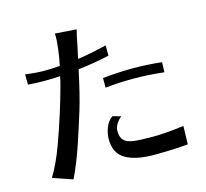

<svg xmlns="http://www.w3.org/2000/svg" viewBox="-117 -932 1187 1107"><g transform="rotate(-15 476.5 -378.0)"><path d="M70.3 2Q114.3 -71.3 150.4 -169.9Q214.8 -347.7 254.9 -498Q263.7 -530.3 267.6 -552.7Q221.7 -549.8 170.4 -549.8Q119.1 -549.8 76.2 -553.7L75.2 -615.2Q138.7 -606.4 186.5 -606.4Q234.4 -606.4 281.2 -610.4Q291 -654.3 296.9 -704.6Q302.7 -754.9 302.7 -767.6V-787.1Q302.7 -793 301.8 -797.9L429.7 -789.1Q425.8 -776.4 421.9 -756.8Q418 -737.3 414.1 -718.8Q410.2 -700.2 408.2 -689.5L393.6 -622.1Q445.3 -627.9 567.4 -656.2V-594.7Q468.8 -573.2 380.9 -563.5Q350.6 -418.9 323.2 -330.1Q295.9 -241.2 262.7 -142.1Q229.5 -43 188.5 42ZM444.3 -128.9Q444.3 -161.1 457.5 -196.8Q470.7 -232.4 499 -252L547.9 -238.3Q504.9 -200.2 504.9 -162.1Q504.9 -124 522.5 -106Q540 -87.9 578.1 -82.5Q616.2 -77.1 694.3 -77.1Q772.5 -77.1 879.9 -91.8L877 17.6Q791 25.4 678.7 25.9Q566.4 26.4 505.4 -8.8Q444.3 -43.9 444.3 -128.9ZM503.9 -420.9V-478.5Q587.9 -487.3 678.7 -488.3Q769.5 -488.3 856.4 -478.5L854.5 -418.9Q757.8 -429.7 671.4 -429.7Q585 -429.7 503.9 -420.9Z"/></g></svg>

Font: GenEi LateMin P v2
Style: Medium
Weight: 500
Designer: o_tamon (Modified)
Foundry: o_tamon / Adobe Systems Incorporated / FONT 910 / Philipp H. Poll
Version: Version 2.1;Original Version 1.004